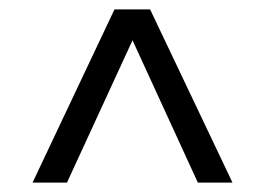

<svg xmlns="http://www.w3.org/2000/svg" viewBox="-20 -760 566 410"><path d="M49.5 -370 224.5 -740H300.5L476.5 -370H402.5L263 -674L123 -370Z"/></svg>

Font: Encode Sans Cnd
Style: Regular
Weight: 400
Width: 3
Designer: Multiple Designers
Foundry: Impallari Type
Version: Version 3.002; ttfautohint (v1.8.3) -l 8 -r 50 -G 200 -x 14 